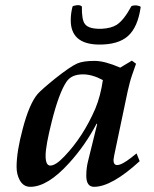

<svg xmlns="http://www.w3.org/2000/svg" viewBox="-20 -704 595 741"><path d="M519 -82Q411 17 343 17Q313 17 313 -26Q313 -56 320 -83L355 -225L353 -227Q309 -143 247 -75Q164 17 97 17Q70 17 56 -9Q44 -31 44 -60Q44 -119 68 -208Q93 -303 125 -341Q133 -350 150 -365Q167 -380 193 -401Q251 -447 278 -459Q301 -469 345 -469Q384 -469 444 -443L489 -470L505 -458L490 -415Q485 -401 481 -385.5Q477 -370 473 -353L428 -139Q418 -93 418 -87Q418 -67 432 -67Q450 -67 487 -96L507 -112ZM377 -395Q336 -417 300 -417Q256 -417 237 -389Q208 -347 180 -236Q156 -141 156 -103Q156 -65 174 -65Q195 -65 228 -100Q301 -176 348 -285Q368 -333 377 -395ZM523 -677Q512 -599 474 -565Q436 -531 360 -532Q253 -534 253 -626Q253 -652 260 -679Q263 -682 277 -684Q290 -685 296 -679Q295 -627 308 -611Q323 -591 374 -593Q409 -595 430 -608Q458 -626 487 -680Q494 -684 508 -683Q521 -681 523 -677Z"/></svg>

Font: GFS Didot
Style: Bold Italic
Weight: 700
Italic angle: -12°
Designer: Designed by Takis Katsoulidis and George D. Matthiopoulos.
Foundry: Designed by Takis Katsoulidis and George D. Matthiopoulos.
Version: Version 1.0